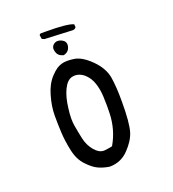

<svg xmlns="http://www.w3.org/2000/svg" viewBox="-119 -736 739 820"><g transform="rotate(-20 250.0 -326.0)"><path d="M372.6 -116.7Q384.3 -155.8 384.3 -251.5Q384.3 -290.5 382.8 -311.5Q380.4 -344.2 377.4 -362.3Q370.1 -407.2 330.1 -447.3Q290 -487.3 254.9 -492.7Q239.3 -495.1 224.1 -495.1Q209 -495.1 197.3 -491.5Q185.5 -487.8 174.3 -480.5Q161.1 -471.2 147.5 -456.5Q121.1 -428.2 107.9 -381.8Q94.2 -334.5 94.2 -293.2Q94.2 -252 96.2 -214.6Q98.1 -177.2 107.7 -132.1Q117.2 -86.9 143.1 -60.1Q168.5 -32.7 191.2 -22.5Q213.9 -12.2 240.7 -8.3Q292 -8.3 327.1 -44.9Q362.3 -81.5 372.6 -116.7ZM239.7 -81.1Q218.8 -81.1 198.7 -104.5Q177.7 -129.9 170.7 -162.6Q163.6 -195.3 158.7 -225.1Q156.2 -238.8 156.2 -256.3Q156.2 -276.9 159.7 -303.2Q165.5 -352.1 180.7 -383.8Q196.3 -417 218.8 -423.3Q226.6 -425.3 233.9 -425.3Q252.9 -425.3 271.5 -411.6Q284.7 -400.9 294.9 -385.3Q308.1 -363.8 314 -330.1Q318.4 -304.7 318.4 -257.3Q318.4 -241.7 317.9 -223.6Q315.9 -149.9 280.3 -88.4L279.3 -86.9Q265.6 -83.5 244.1 -81.1Q242.2 -81.1 239.7 -81.1ZM249.5 -559.6Q249.5 -574.7 235.8 -582.5Q231.9 -585 226.1 -586.9Q220.2 -588.9 214.4 -588.9Q202.6 -588.9 193.8 -580.1Q186.5 -572.8 186.5 -562.5Q186.5 -561.5 186.5 -560.1Q188.5 -536.6 206.5 -527.3Q211.9 -524.9 218.8 -522.9Q237.3 -526.9 244.6 -541Q249.5 -550.8 249.5 -559.6ZM182.6 -644Q170.9 -644 157.7 -644L153.3 -641.6L151.4 -637.7L154.3 -620.1L165 -615.7L292 -609.9Q300.8 -609.9 307.1 -618.2L305.7 -631.8Q278.3 -644 182.6 -644Z"/></g></svg>

Font: Bakudai
Style: Light
Weight: 300
Version: Version 1.48